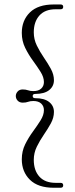

<svg xmlns="http://www.w3.org/2000/svg" viewBox="-20 -746 346 881"><path d="M130 -305.5Q130 -295.5 141.5 -295.5Q183.5 -295.5 205.5 -278Q227.5 -260.5 227.5 -232.5Q227.5 -206 213.5 -180.2Q199.5 -154.5 181.2 -128Q163 -101.5 149 -73Q135 -44.5 135 -12.5Q135 36 160.8 64.5Q186.5 93 235.5 93H258Q270 93 270 104.5Q270 115.5 258 115.5H226.5Q154.5 115.5 117.2 78.8Q80 42 80 -15Q80 -52.5 95.5 -83.8Q111 -115 131 -142.2Q151 -169.5 166.2 -193.8Q181.5 -218 181.5 -241Q181.5 -259 169 -270.8Q156.5 -282.5 133 -282.5Q118.5 -282.5 108.8 -278.8Q99 -275 84.5 -275Q69.5 -275 61 -284.2Q52.5 -293.5 52.5 -305.5Q52.5 -316.5 60.8 -326Q69 -335.5 84 -335.5Q98.5 -335.5 108.5 -331.8Q118.5 -328 133 -328Q156.5 -328 169 -339.5Q181.5 -351 181.5 -369.5Q181.5 -392 166.2 -416.2Q151 -440.5 131 -467.8Q111 -495 95.5 -526.5Q80 -558 80 -595Q80 -652.5 117.2 -689Q154.5 -725.5 226.5 -725.5H258Q270 -725.5 270 -714.5Q270 -703.5 258 -703.5H235.5Q186.5 -703.5 160.8 -674.8Q135 -646 135 -597.5Q135 -565.5 149 -537Q163 -508.5 181.2 -482Q199.5 -455.5 213.5 -429.8Q227.5 -404 227.5 -378Q227.5 -350 205.5 -332.5Q183.5 -315 141.5 -315Q130 -315 130 -305.5Z"/></svg>

Font: Fraunces 144pt S050 Light
Style: Regular
Weight: 300
Version: Version 1.000; ttfautohint (v1.8.3)